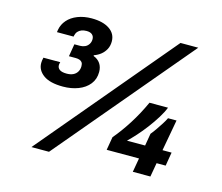

<svg xmlns="http://www.w3.org/2000/svg" viewBox="-101 -836 1136 981"><g transform="rotate(15 467.0 -345.5)"><path d="M141 12 739 -699H833L234 12ZM216 -328Q147 -328 112.5 -353Q78 -378 78 -416Q78 -422 79 -429.5Q80 -437 82 -445H171Q169 -439 168.5 -435Q168 -431 168 -429Q168 -414 180 -405.5Q192 -397 217 -397Q237 -397 251 -403.5Q265 -410 273 -423Q281 -436 281 -453Q281 -466 276 -473Q271 -480 262 -483Q253 -486 242 -486H206L217 -552H247Q261 -552 273 -557.5Q285 -563 292.5 -574.5Q300 -586 300 -601Q300 -616 290 -625Q280 -634 260 -634Q245 -634 233.5 -629.5Q222 -625 214.5 -616.5Q207 -608 204 -595L203 -589H115L117 -602Q122 -631 142 -654Q162 -677 195 -690Q228 -703 269 -703Q329 -703 363.5 -679.5Q398 -656 398 -615Q398 -592 388.5 -574Q379 -556 363.5 -543.5Q348 -531 328 -524L327 -520Q351 -511 363.5 -492.5Q376 -474 376 -448Q376 -410 354.5 -383Q333 -356 296.5 -342Q260 -328 216 -328ZM674 0 687 -74H516L528 -144Q564 -186 600 -242.5Q636 -299 665 -363H763Q753 -337 734 -306.5Q715 -276 692 -245.5Q669 -215 645.5 -189Q622 -163 604 -146H700L711 -211Q722 -224 734 -241.5Q746 -259 758 -277.5Q770 -296 777 -311H822L792 -146H840L828 -74H780L767 0Z"/></g></svg>

Font: Archivo SemiBold ExtraBold
Style: Italic
Weight: 800
Italic angle: -10°
Version: Version 2.001